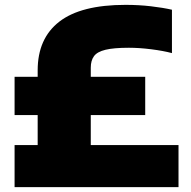

<svg xmlns="http://www.w3.org/2000/svg" viewBox="-20 -770 785 790"><path d="M135 -62V-480.5Q135 -612 224.2 -681Q313.5 -750 496.5 -750Q551.5 -750 600.8 -744.2Q650 -738.5 687.5 -730V-551.5Q652 -561 602.8 -567.2Q553.5 -573.5 510.5 -573.5Q448 -573.5 414 -565.2Q380 -557 366.8 -539Q353.5 -521 353.5 -491.5V-62ZM40 0V-173H714.5V0ZM40 -296.5V-454H577.5V-296.5Z"/></svg>

Font: Encode Sans SemiExpanded Black
Style: Regular
Weight: 900
Width: 6
Designer: Multiple Designers
Foundry: Impallari Type
Version: Version 3.002